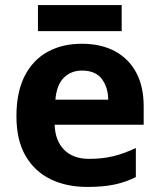

<svg xmlns="http://www.w3.org/2000/svg" viewBox="-20 -729 631 759"><path d="M303 -556Q379 -556 433.5 -527Q488 -498 518 -443Q548 -388 548 -308V-236H196Q198 -173 233.5 -137Q269 -101 332 -101Q385 -101 428 -111.5Q471 -122 517 -144V-29Q477 -9 432.5 0.5Q388 10 325 10Q243 10 180 -20.5Q117 -51 81 -113Q45 -175 45 -269Q45 -365 77.5 -428.5Q110 -492 168 -524Q226 -556 303 -556ZM304 -450Q261 -450 232.5 -422Q204 -394 199 -335H408Q407 -385 382 -417.5Q357 -450 304 -450ZM461 -709V-606H130V-709Z"/></svg>

Font: Noto Sans Cham
Style: Regular
Weight: 400
Designer: Monotype Design Team
Foundry: Monotype Imaging Inc.
Version: Version 2.002